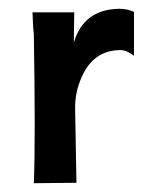

<svg xmlns="http://www.w3.org/2000/svg" viewBox="-20 -416 347 437"><path d="M285 -389V-289Q268 -302 255 -302Q197 -302 170 -249Q150 -210 151 -168L154 0L57 1Q61 -96 57 -339Q55 -353 54 -388H149L148 -319Q170 -394 250 -396Q270 -396 285 -389Z"/></svg>

Font: GFS Neohellenic Rg
Style: Bold
Weight: 700
Designer: Designed by Takis Katsoulidis and George D. Matthiopoulos.
Foundry: Designed by Takis Katsoulidis and George D. Matthiopoulos.
Version: Version 1.0